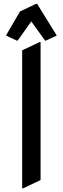

<svg xmlns="http://www.w3.org/2000/svg" viewBox="-20 -980 333 1019"><path d="M97.7 19.5V-712.9L190.4 -756.8H195.3V-24.4L102.5 19.5ZM11.7 -791.5 85.9 -918.9 171.9 -960H176.8L281.2 -791.5L224.1 -764.6H219.2L146 -866.2L73.7 -764.6H68.8Z"/></svg>

Font: Nova Round
Style: Book
Weight: 400
Version: Version 2.000